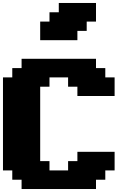

<svg xmlns="http://www.w3.org/2000/svg" viewBox="-20 -1270 915 1290"><path d="M125 0H625V-62.5H687.5V-125H750V-250H500V-187.5H437.5V-125H312.5V-187.5H250V-687.5H312.5V-750H437.5V-687.5H500V-625H750V-750H687.5V-812.5H625V-875H125V-812.5H62.5V-750H0V-125H62.5V-62.5H125ZM250 -1000H500V-1062.5H562.5V-1125H625V-1250H375V-1187.5H312.5V-1125H250Z"/></svg>

Font: Faithful 32x
Style: Bold
Weight: 400
Foundry: Faithful Resource Pack
Version: Version 1.0; January 27, 2023